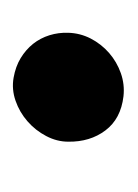

<svg xmlns="http://www.w3.org/2000/svg" viewBox="21 -219 208 290"><g transform="rotate(-90 125.0 -74.0)"><path d="M56 -75Q56 -92 64.5 -108.2Q73 -124.5 86.8 -136.5Q100.5 -148.5 117.8 -154.5Q135 -160.5 152.5 -157.5Q169.5 -154.5 182.2 -146.8Q195 -139 203.8 -128Q212.5 -117 216.8 -103.2Q221 -89.5 220.5 -75Q220 -57 211.8 -41Q203.5 -25 190 -13.2Q176.5 -1.5 159.5 4.5Q142.5 10.5 124.5 8.5Q90.5 4.5 73 -18.8Q55.5 -42 56 -75Z"/></g></svg>

Font: B612
Style: Italic
Weight: 400
Italic angle: -10°
Designer: Nicolas Chauveau, Thomas Paillot, Jonathan Favre-Lamarine, Jean-Luc Vinot
Foundry: AIRBUS
Version: Version 1.008